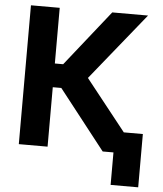

<svg xmlns="http://www.w3.org/2000/svg" viewBox="-58 -758 828 974"><g transform="rotate(5 355.5 -271.0)"><path d="M249.8 -302.7H206.4V0H59.9V-707H206.4V-423.5H248.7L473.9 -707H656.2L379.9 -365.1L669.3 0H487ZM682.3 165.4H541.9V-105.9H682.3Z"/></g></svg>

Font: WEMIX Pretendard Variable
Style: Regular
Weight: 400
Designer: Base glyphs from Inter by Rasmus Andersson; Hangeul glyphs from Noto Sans CJK(Source Han Sans) by Jang Soo-young and Kan
Foundry: Kil Hyung-jin
Version: Version 1.000;Glyphs 3.2 (3208)